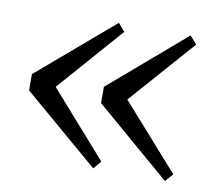

<svg xmlns="http://www.w3.org/2000/svg" viewBox="-57 -559 639 570"><g transform="rotate(10 262.0 -274.5)"><path d="M278 -470 258 -494 30 -299V-250L258 -55L278 -79L106 -274ZM495 -470 474 -494 247 -299V-250L474 -55L495 -79L322 -274Z"/></g></svg>

Font: Source Han Serif AKR9
Style: Regular
Weight: 400
Designer: Ryoko NISHIZUKA 西塚涼子 (kana & ideographs); Frank Grießhammer (Latin, Greek & Cyrillic); Sandoll Communications 산돌커뮤니케이션, 
Foundry: Adobe Systems Incorporated
Version: Version 1.005;hotconv 1.0.107;makeotfexe 2.5.65593